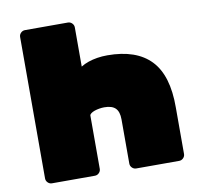

<svg xmlns="http://www.w3.org/2000/svg" viewBox="-78 -782 894 864"><g transform="rotate(-10 368.5 -350.0)"><path d="M287 -700Q298 -700 306 -692Q314 -684 314 -673V-494Q330 -504 349 -510.5Q368 -517 390 -520.5Q412 -524 436 -524Q568 -524 634 -455Q700 -386 699 -239V-27Q699 -16 691 -8Q683 0 672 0H476Q465 0 457 -8Q449 -16 449 -27V-229Q449 -264 433 -280Q417 -296 382 -296Q371 -296 359 -294Q347 -292 337 -288.5Q327 -285 320.5 -280Q314 -275 314 -270V-27Q314 -16 306 -8Q298 0 287 0H91Q80 0 72 -8Q64 -16 64 -27V-673Q64 -684 72 -692Q80 -700 91 -700Z"/></g></svg>

Font: Rubik Black
Style: Regular
Weight: 900
Designer: Hubert and Fischer
Foundry: Hubert and Fischer
Version: Version 2.300;gftools[0.9.30]